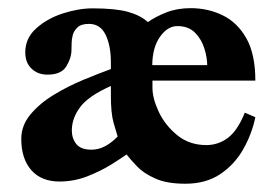

<svg xmlns="http://www.w3.org/2000/svg" viewBox="-20 -437 674 471"><path d="M580.6 -160.6 606.4 -149.4Q598.1 -108.9 576.9 -71.3Q555.7 -33.7 520.5 -10Q485.4 13.7 434.6 13.7Q389.6 13.7 361.1 1Q332.5 -11.7 316.2 -28.8Q299.8 -45.9 290.5 -58.1Q278.3 -49.3 252.9 -33.4Q227.5 -17.6 194.6 -4.6Q161.6 8.3 126 8.3Q81.5 8.3 56.9 -19.5Q32.2 -47.4 32.2 -96.2Q32.2 -129.4 54.9 -156.5Q77.6 -183.6 112.3 -204.6Q147 -225.6 184.6 -241.2Q222.2 -256.8 252 -267.6V-284.2Q252 -325.2 239 -351.8Q226.1 -378.4 198.2 -378.4Q179.2 -378.4 170.2 -369.9Q161.1 -361.3 158.4 -350.6Q155.8 -339.8 155.8 -333.5Q155.8 -323.2 155.5 -322.3Q155.3 -321.3 155.3 -314.5Q155.3 -294.9 142.8 -274.4Q130.4 -253.9 96.7 -253.9Q72.8 -253.9 57.4 -268.6Q42 -283.2 42 -308.6Q42 -343.3 68.8 -367.4Q95.7 -391.6 134.3 -404.1Q172.9 -416.5 207.5 -416.5Q262.7 -416.5 293.7 -408Q324.7 -399.4 342.8 -382.8Q361.3 -396 387.9 -406.5Q414.6 -417 447.8 -417Q490.2 -417 526.4 -399.4Q562.5 -381.8 584.5 -342.8Q606.4 -303.7 606.4 -239.3H354V-221.7Q354 -195.8 369.4 -162.8Q384.8 -129.9 414.6 -105.5Q444.3 -81.1 486.3 -81.1Q515.1 -81.1 538.8 -98.6Q562.5 -116.2 580.6 -160.6ZM353.5 -277.3H488.3Q488.3 -295.4 481.4 -317.9Q474.6 -340.3 458.5 -356.7Q442.4 -373 415 -373Q391.1 -373 372.6 -346.9Q354 -320.8 353.5 -277.3ZM268.6 -102.1Q265.1 -113.3 258.5 -136.2Q252 -159.2 252 -202.6V-226.1Q196.3 -201.2 176.3 -173.8Q156.2 -146.5 156.2 -116.7Q156.2 -97.7 167.2 -83.7Q178.2 -69.8 204.6 -69.8Q237.3 -69.8 268.6 -102.1Z"/></svg>

Font: Scheherazade New
Style: Bold
Weight: 700
Designer: SIL International
Foundry: SIL International
Version: Version 4.000